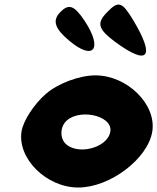

<svg xmlns="http://www.w3.org/2000/svg" viewBox="-20 -886 701 856"><path d="M184 -467C131 -421 83 -346 76 -300C57 -179 187 -50 329 -50C471 -50 640 -179 659 -300C678 -421 547 -550 405 -550C334 -550 238 -514 184 -467ZM472 -300C461 -225 319 -190 268 -250C249 -273 249 -313 268 -338C319 -406 483 -375 472 -300ZM457 -831C410 -783 417 -757 491 -701C641 -590 674 -629 574 -796C524 -879 508 -884 457 -831ZM248 -831C212 -794 225 -758 288 -705C397 -613 440 -667 358 -792C311 -863 286 -871 248 -831Z"/></svg>

Font: Hussar Skorodowane
Style: Ky
Weight: 700
Foundry: Cannot Into Space Fonts
Version: Version 0.892